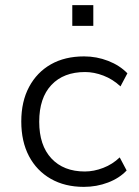

<svg xmlns="http://www.w3.org/2000/svg" viewBox="-20 -721 544 749"><path d="M307 8Q233 8 178 -23.5Q123 -55 93 -112Q63 -169 63 -247Q63 -325 93.5 -382Q124 -439 178.5 -470Q233 -501 308 -501Q357 -501 402 -483.5Q447 -466 477 -435L450 -384Q420 -412 383.5 -426Q347 -440 312 -440Q228 -440 180.5 -389.5Q133 -339 133 -246Q133 -154 180.5 -103Q228 -52 311 -52Q346 -52 382.5 -66Q419 -80 447 -107L474 -56Q446 -26 401.5 -9Q357 8 307 8ZM262 -620V-701H344V-620Z"/></svg>

Font: Nunito Sans 8pt Light
Style: Regular
Weight: 300
Version: Version 3.101;gftools[0.9.27]